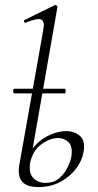

<svg xmlns="http://www.w3.org/2000/svg" viewBox="-20 -746 396 779"><path d="M136 13Q89 13 70 -9Q51 -31 58 -75L156 -627Q162 -659 147.5 -666.5Q133 -674 84 -654Q80 -652 78 -658Q76 -664 80 -665L202 -725Q206 -727 210 -723Q214 -719 213 -717L103 -89Q95 -45 114.5 -24.5Q134 -4 165 -4Q199 -4 221 -23.5Q243 -43 255.5 -69.5Q268 -96 270 -115Q275 -152 258 -169Q241 -186 215 -186Q183 -186 148.5 -161Q114 -136 103 -89L90 -90Q98 -129 123.5 -156.5Q149 -184 183 -199Q217 -214 248 -214Q283 -214 305 -194Q327 -174 319 -130Q314 -96 289.5 -63Q265 -30 225.5 -8.5Q186 13 136 13ZM37 -367Q35 -367 34 -372Q33 -377 34 -381.5Q35 -386 37 -386H242Q245 -386 246 -381.5Q247 -377 246 -372Q245 -367 242 -367Z"/></svg>

Font: Cormorant Infant Light
Style: Italic
Weight: 300
Italic angle: -10°
Designer: Christian Thalmann (Catharsis Fonts)
Foundry: Catharsis Fonts
Version: Version 4.001